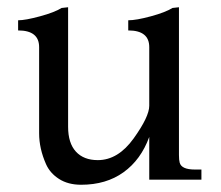

<svg xmlns="http://www.w3.org/2000/svg" viewBox="-20 -496 610 530"><path d="M536 0H392V-118Q369 -55 321 -20.5Q273 14 204 14Q168 14 143 -2Q118 -18 107 -43Q88 -86 88 -128V-366Q88 -412 30 -412V-440Q50 -440 90.5 -451Q131 -462 150 -474L168 -476V-146Q168 -101 189.5 -77.5Q211 -54 250 -54Q306 -54 349 -114Q392 -174 392 -204V-366Q392 -412 334 -412V-440Q356 -440 396.5 -451Q437 -462 456 -474L474 -476V-68Q474 -54 476 -47Q481 -28 518 -28H536Z"/></svg>

Font: Montaga
Style: Regular
Weight: 400
Designer: Alejandra Rodriguez
Foundry: Alejandra Rodriguez
Version: Version 1.001